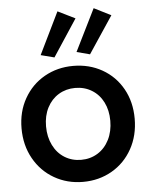

<svg xmlns="http://www.w3.org/2000/svg" viewBox="-55 -832 699 885"><g transform="rotate(-5 294.5 -389.5)"><path d="M32.2 -262.2Q32.2 -339.4 66.7 -400.1Q101.1 -460.9 160.9 -494.9Q220.7 -528.8 293.9 -528.8Q368.2 -528.8 428 -494.9Q487.8 -460.9 521.7 -400.4Q555.7 -339.8 555.7 -262.2Q555.7 -184.1 521.5 -122.6Q487.3 -61 427.5 -26.6Q367.7 7.8 293.9 7.8Q220.7 7.8 160.9 -26.6Q101.1 -61 66.7 -122.6Q32.2 -184.1 32.2 -262.2ZM442.9 -262.2Q442.9 -310.5 424.1 -347.9Q405.3 -385.3 371.3 -406Q337.4 -426.8 294.4 -426.8Q252 -426.8 218 -406.2Q184.1 -385.7 164.8 -348.4Q145.5 -311 145.5 -262.2Q145.5 -212.9 164.6 -174.6Q183.6 -136.2 217.5 -115.2Q251.5 -94.2 293.9 -94.2Q336.4 -94.2 370.4 -115.2Q404.3 -136.2 423.6 -174.6Q442.9 -212.9 442.9 -262.2ZM149.4 -591.3 244.1 -785.6 324.2 -746.1 211.9 -575.2ZM315.4 -591.3 411.6 -785.6 490.2 -746.1 376.5 -575.2Z"/></g></svg>

Font: Reddit Sans SemiBold
Style: Regular
Weight: 600
Designer: Stephen Hutchings
Foundry: Reddit
Version: Version 1.013